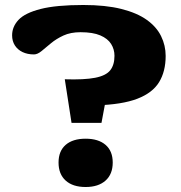

<svg xmlns="http://www.w3.org/2000/svg" viewBox="-20 -737 726 769"><path d="M314 -717Q403 -717 465.8 -701.2Q528.5 -685.5 567.8 -657.5Q607 -629.5 625.2 -592.2Q643.5 -555 643.5 -513Q643.5 -451 617.2 -408Q591 -365 530 -341.5Q469 -318 364 -315L408.5 -363L386.5 -245H266.5L239.5 -419.5Q317.5 -417 361 -425.5Q404.5 -434 421.5 -455.5Q438.5 -477 438.5 -513.5Q438.5 -539.5 425 -561Q411.5 -582.5 381.8 -595.2Q352 -608 302.5 -608Q263 -608 234.2 -594.8Q205.5 -581.5 184.2 -563.8Q163 -546 146.5 -532.5Q130 -519 116 -519Q90 -519 70.2 -528.5Q50.5 -538 39.5 -555.2Q28.5 -572.5 28.5 -595.5Q28.5 -630 54.2 -657.5Q80 -685 142.5 -701Q205 -717 314 -717ZM323 -181.5Q374 -181.5 402.8 -156.8Q431.5 -132 431.5 -86Q431.5 -39.5 402.8 -13.8Q374 12 323 12Q271.5 12 243 -13.8Q214.5 -39.5 214.5 -86Q214.5 -132 243 -156.8Q271.5 -181.5 323 -181.5Z"/></svg>

Font: Newsreader 7pt
Style: Bold
Weight: 700
Designer: Hugues Gentile
Foundry: Production Type
Version: Version 1.003